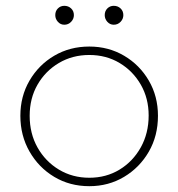

<svg xmlns="http://www.w3.org/2000/svg" viewBox="-20 -630 613 660"><path d="M287 10Q220 10 166.5 -22Q113 -54 81.5 -109Q50 -164 50 -232Q50 -299 81.5 -353Q113 -407 166.5 -438.5Q220 -470 287 -470Q353 -470 406.5 -438.5Q460 -407 491.5 -353Q523 -299 523 -232Q523 -163 491.5 -108.5Q460 -54 406.5 -22Q353 10 287 10ZM287 -19Q345 -19 391 -47Q437 -75 464 -123.5Q491 -172 491 -233Q491 -292 464 -339Q437 -386 391 -413.5Q345 -441 287 -441Q229 -441 182.5 -413.5Q136 -386 109 -339Q82 -292 82 -232Q82 -171 109 -123Q136 -75 182.5 -47Q229 -19 287 -19ZM201 -545Q188 -545 179 -555Q170 -565 170 -578Q170 -592 179 -601Q188 -610 201 -610Q215 -610 224.5 -601Q234 -592 234 -578Q234 -565 224.5 -555Q215 -545 201 -545ZM371 -545Q358 -545 349 -555Q340 -565 340 -578Q340 -592 349 -601Q358 -610 371 -610Q385 -610 394.5 -601Q404 -592 404 -578Q404 -565 394.5 -555Q385 -545 371 -545Z"/></svg>

Font: Marine Company Thin
Style: Regular
Weight: 100
Designer: Rodrigo Fuenzalida
Foundry: fragTYPE
Version: Version 1.000